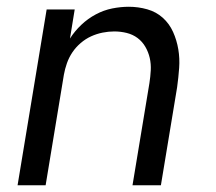

<svg xmlns="http://www.w3.org/2000/svg" viewBox="-20 -548 640 568"><path d="M32 0 118 -520H201L187 -434Q201 -456 220.5 -474.5Q240 -493 263.5 -505.5Q287 -518 312 -523Q337 -528 361 -528Q389 -528 415.5 -520.5Q442 -513 461.5 -495.5Q481 -478 492 -453.5Q503 -429 507.5 -402Q512 -375 510 -347Q508 -319 504 -290L456 0H372L422 -302Q425 -321 426 -340Q427 -359 423 -376.5Q419 -394 410 -409.5Q401 -425 387 -435.5Q373 -446 355 -450.5Q337 -455 318 -455Q301 -455 283.5 -451.5Q266 -448 249.5 -440.5Q233 -433 218.5 -420.5Q204 -408 194 -393Q184 -378 178 -361Q172 -344 169 -327L115 0Z"/></svg>

Font: Iosevka SS04 Extended
Style: Italic
Weight: 400
Width: 7
Italic angle: -9°
Monospace: yes
Designer: Belleve Invis
Foundry: Belleve Invis
Version: Version 19.0.0; ttfautohint (v1.8.4)